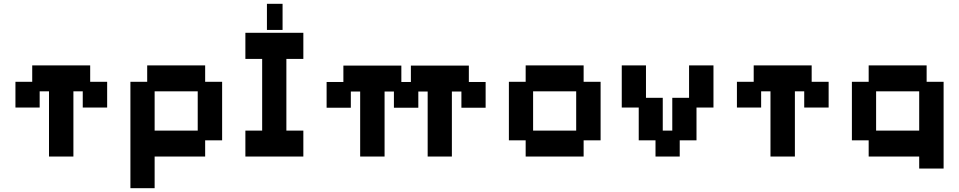

<svg xmlns="http://www.w3.org/2000/svg" viewBox="-20 -810 5030 1007"><path d="M237 11V-331H188V-246H61V-381H149V-467H453V-381H542V-246H414V-331H365V11Z M664 177V-381H752V-467H1056V-381H1145V-74H1056V11H791V177ZM791 -125H1017V-331H791Z M1267 11V-125H1355V-501H1267V-638H1571V-501H1482V-125H1571V11ZM1380 -653V-790H1462V-653Z M1869 11V-330H1820V-245H1693V-380H1781V-466H2085V-380H2135V-466H2439V-380H2527V-245H2400V-330H2350V11H2223V-330H2174V-245H2046V-330H1997V11Z M2737 11V-74H2649V-381H2737V-467H3041V-381H3130V-74H3041V11ZM2776 -125H3002V-331H2776Z M3418 11V-74H3330V-246H3241V-467H3368V-297H3456V-125H3506V-297H3594V-467H3722V-246H3633V-74H3545V11Z M4021 11V-331H3972V-246H3845V-381H3933V-467H4237V-381H4326V-246H4198V-331H4149V11Z M4801 74V11H4536V-74H4448V-381H4536V-467H4840V-381H4929V74ZM4575 -125H4801V-331H4575Z"/></svg>

Font: Pixelify Sans
Style: Bold
Weight: 700
Designer: Stefie Justprince
Foundry: Typecalism Foundryline
Version: Version 1.000